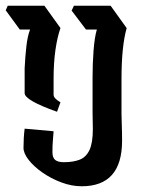

<svg xmlns="http://www.w3.org/2000/svg" viewBox="-29 -659 497 670"><path d="M256 -9Q221 -9 185 -22.5Q149 -36 119 -57Q89 -78 71 -101Q53 -124 53 -143Q53 -160 54 -177.5Q55 -195 57 -210L158 -201Q157 -182 155.5 -168Q154 -154 154 -128Q154 -109 163.5 -101Q173 -93 194 -93Q227 -93 249.5 -102Q272 -111 283.5 -136Q295 -161 295 -209Q295 -225 294.5 -238Q294 -251 294 -265V-389Q294 -437 297.5 -483Q301 -529 309 -556H271L221 -622L229 -639H357L413 -561Q395 -497 395 -384V-262Q395 -246 396 -222Q397 -198 397 -168Q397 -9 256 -9ZM170 -269Q57 -309 57 -334V-421Q59 -461 63 -497Q67 -533 76 -556H40L-9 -623L-2 -639H126L182 -561Q171 -530 164.5 -485Q158 -440 158 -384V-328Q158 -316 182 -302Z"/></svg>

Font: Jaini
Style: Regular
Weight: 400
Designer: Maithili Shingre, Girish Dalvi (Devanagari), Taresh Vohra (Latin)
Foundry: Ek Type
Version: Version 2.000; ttfautohint (v1.8.4.7-5d5b)